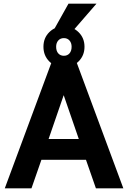

<svg xmlns="http://www.w3.org/2000/svg" viewBox="-20 -1023 696 1043"><path d="M6 0 262 -690H394L650 0H501L447 -155H205L151 0ZM244 -268H408L326 -506ZM216 -769Q216 -817 248 -848.5Q280 -880 327 -880Q374 -880 406.5 -848.5Q439 -817 439 -769Q439 -721 406.5 -689Q374 -657 327 -657Q280 -657 248 -689Q216 -721 216 -769ZM285 -769Q285 -746 296.5 -733Q308 -720 327 -720Q346 -720 357.5 -733Q369 -746 369 -769Q369 -790 357.5 -803Q346 -816 327 -816Q308 -816 296.5 -803Q285 -790 285 -769ZM268 -853 352 -1003H504L374 -853Z"/></svg>

Font: Radio Canada SemiBold
Style: Regular
Weight: 600
Designer: Charles Daoud, Etienne Aubert Bonn, Alexandre Saumier Demers, Jacques Le Bailly
Foundry: Radio-Canada
Version: Version 2.104; ttfautohint (v1.8.4.7-5d5b);gftools[0.9.28.de